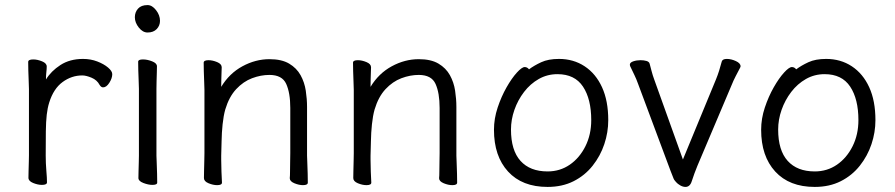

<svg xmlns="http://www.w3.org/2000/svg" viewBox="-20 -718 3523 756"><path d="M94 -367Q94 -377 93 -398Q92 -419 91.5 -441Q91 -463 91 -474Q91 -484 111 -484Q127 -484 145.5 -476.5Q164 -469 164 -456Q164 -446 162.5 -434Q161 -422 161 -405Q181 -438 218 -462Q255 -486 307 -486Q337 -486 363 -476Q389 -466 405.5 -452Q422 -438 422 -426Q422 -410 410.5 -392Q399 -374 386 -374Q378 -374 372 -384Q362 -403 340.5 -412Q319 -421 304 -421Q262 -421 226.5 -395Q191 -369 174 -315Q167 -293 164 -266Q161 -239 160.5 -201Q160 -163 160 -106Q160 -75 162.5 -46Q165 -17 165 0Q165 10 145 10Q129 10 110.5 2.5Q92 -5 92 -18Q92 -26 92.5 -44.5Q93 -63 93.5 -81Q94 -99 94 -106Z M610 -636Q610 -617 597 -603.5Q584 -590 561 -590Q542 -590 526.5 -609.5Q511 -629 511 -650Q511 -670 523.5 -684Q536 -698 561 -698Q579 -698 594.5 -678Q610 -658 610 -636ZM527 -368Q527 -378 526 -399Q525 -420 524.5 -442Q524 -464 524 -475Q524 -484 543 -484Q560 -484 579 -476.5Q598 -469 598 -457Q598 -449 597.5 -432.5Q597 -416 596.5 -398Q596 -380 596 -368V-105Q596 -99 597 -78Q598 -57 598.5 -34Q599 -11 599 1Q599 10 580 10Q564 10 544.5 2.5Q525 -5 525 -17Q525 -25 525.5 -43.5Q526 -62 526.5 -80Q527 -98 527 -105Z M1121 -17Q1122 -25 1122 -44Q1122 -63 1122.5 -83.5Q1123 -104 1123 -115V-293Q1123 -352 1107 -387.5Q1091 -423 1041 -423Q1007 -423 972.5 -410Q938 -397 910 -367Q882 -337 867 -287Q860 -262 856.5 -228.5Q853 -195 852.5 -162Q852 -129 851 -105V-89Q851 -65 852 -42Q853 -19 854 1Q854 11 835 11Q819 11 801 3.5Q783 -4 783 -17Q783 -25 783.5 -46Q784 -67 784.5 -87.5Q785 -108 785 -115V-364Q785 -374 784 -395Q783 -416 782.5 -438Q782 -460 782 -471Q782 -481 801 -481Q817 -481 835 -473.5Q853 -466 853 -453Q853 -453 852.5 -439Q852 -425 851.5 -407Q851 -389 851 -376Q883 -429 934.5 -457Q986 -485 1041 -485Q1089 -485 1118.5 -467.5Q1148 -450 1163.5 -422Q1179 -394 1184 -361Q1189 -328 1189 -297V-105Q1189 -99 1190 -78Q1191 -57 1191.5 -34Q1192 -11 1192 1Q1192 11 1173 11Q1157 11 1139 3.5Q1121 -4 1121 -16Z M1709 -17Q1710 -25 1710 -44Q1710 -63 1710.5 -83.5Q1711 -104 1711 -115V-293Q1711 -352 1695 -387.5Q1679 -423 1629 -423Q1595 -423 1560.5 -410Q1526 -397 1498 -367Q1470 -337 1455 -287Q1448 -262 1444.5 -228.5Q1441 -195 1440.5 -162Q1440 -129 1439 -105V-89Q1439 -65 1440 -42Q1441 -19 1442 1Q1442 11 1423 11Q1407 11 1389 3.5Q1371 -4 1371 -17Q1371 -25 1371.5 -46Q1372 -67 1372.5 -87.5Q1373 -108 1373 -115V-364Q1373 -374 1372 -395Q1371 -416 1370.5 -438Q1370 -460 1370 -471Q1370 -481 1389 -481Q1405 -481 1423 -473.5Q1441 -466 1441 -453Q1441 -453 1440.5 -439Q1440 -425 1439.5 -407Q1439 -389 1439 -376Q1471 -429 1522.5 -457Q1574 -485 1629 -485Q1677 -485 1706.5 -467.5Q1736 -450 1751.5 -422Q1767 -394 1772 -361Q1777 -328 1777 -297V-105Q1777 -99 1778 -78Q1779 -57 1779.5 -34Q1780 -11 1780 1Q1780 11 1761 11Q1745 11 1727 3.5Q1709 -4 1709 -16Z M2063 -445Q2083 -460 2111 -473Q2139 -486 2181 -486Q2238 -486 2282 -457Q2326 -428 2350.5 -374.5Q2375 -321 2375 -245Q2375 -197 2359.5 -150.5Q2344 -104 2313.5 -65.5Q2283 -27 2238.5 -4.5Q2194 18 2136 18Q2036 18 1980.5 -42.5Q1925 -103 1925 -207Q1925 -251 1939.5 -294.5Q1954 -338 1974.5 -374Q1995 -410 2015 -432Q2035 -454 2046 -454Q2056 -454 2063 -445ZM2136 -43Q2185 -43 2223.5 -69.5Q2262 -96 2285 -142Q2308 -188 2308 -245Q2308 -328 2275.5 -377Q2243 -426 2175 -426Q2135 -426 2101.5 -407Q2068 -388 2043.5 -356Q2019 -324 2005.5 -285.5Q1992 -247 1992 -208Q1992 -126 2029.5 -84.5Q2067 -43 2136 -43Z M2799 -405Q2806 -422 2811.5 -439.5Q2817 -457 2822 -476Q2825 -486 2842 -486Q2859 -486 2877.5 -477.5Q2896 -469 2896 -457Q2896 -455 2894 -451Q2887 -438 2877 -418.5Q2867 -399 2862 -386L2726 -65Q2720 -51 2714.5 -35.5Q2709 -20 2704 -5Q2697 18 2679 18Q2669 18 2658.5 12Q2648 6 2642 -1Q2634 -9 2631 -18Q2628 -27 2620 -46L2492 -389Q2486 -406 2478 -422.5Q2470 -439 2461 -458Q2460 -460 2460 -463Q2460 -472 2473.5 -476.5Q2487 -481 2502 -481Q2515 -481 2525.5 -478Q2536 -475 2538 -467Q2541 -456 2545.5 -438.5Q2550 -421 2556 -405L2669 -90Z M3115 -445Q3135 -460 3163 -473Q3191 -486 3233 -486Q3290 -486 3334 -457Q3378 -428 3402.5 -374.5Q3427 -321 3427 -245Q3427 -197 3411.5 -150.5Q3396 -104 3365.5 -65.5Q3335 -27 3290.5 -4.5Q3246 18 3188 18Q3088 18 3032.5 -42.5Q2977 -103 2977 -207Q2977 -251 2991.5 -294.5Q3006 -338 3026.5 -374Q3047 -410 3067 -432Q3087 -454 3098 -454Q3108 -454 3115 -445ZM3188 -43Q3237 -43 3275.5 -69.5Q3314 -96 3337 -142Q3360 -188 3360 -245Q3360 -328 3327.5 -377Q3295 -426 3227 -426Q3187 -426 3153.5 -407Q3120 -388 3095.5 -356Q3071 -324 3057.5 -285.5Q3044 -247 3044 -208Q3044 -126 3081.5 -84.5Q3119 -43 3188 -43Z"/></svg>

Font: Moon Stars Kai T
Style: Regular
Weight: 400
Designer: GuiWonder
Version: Version 1.101